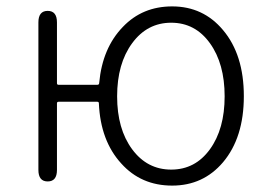

<svg xmlns="http://www.w3.org/2000/svg" viewBox="-20 -567 839 600"><path d="M359 -56Q294 -127 289 -244Q289 -249 284 -249H163Q158 -249 158 -244V-36Q158 0 129 0Q100 0 100 -36V-497Q100 -533 129 -533Q158 -533 158 -497V-307Q158 -302 163 -302H284Q290 -302 290 -308Q300 -417 364 -483Q425 -547 518 -547Q615 -547 677 -473Q742 -396 742 -266.5Q742 -137 677 -60Q615 13 518 13Q421 13 359 -56ZM515 -37Q590 -37 636 -100.5Q682 -164 682 -266Q682 -368 636 -432Q590 -496 515 -496Q440 -496 393 -432Q346 -368 346 -266Q346 -164 393 -100.5Q440 -37 515 -37Z"/></svg>

Font: Resource Han Rounded KR Light
Style: Regular
Weight: 300
Designer: Cyano Hao (round all glyphs); Ryoko NISHIZUKA 西塚涼子 (kana, bopomofo & ideographs); Paul D. Hunt (Latin, Greek & Cyrillic)
Foundry: Cyano Hao
Version: 0.990